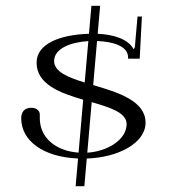

<svg xmlns="http://www.w3.org/2000/svg" viewBox="-20 -611 620 661"><path d="M294.7 -591 286.3 -494.7C185.8 -491.6 106 -460 106 -395.4C106 -320.4 187.2 -291 266.4 -267.7L250.5 -85.6C169 -91.4 117 -139 117 -204V-217C117 -230 104.9 -240 88 -240C64.4 -240 53 -225.5 53 -204C53 -126 129.1 -70.2 248.7 -65.3L240.4 30H270.4L278.7 -65.2C388.7 -68.9 481.1 -119.2 481.1 -188.6C481.1 -263.9 386.4 -292.8 300.8 -318.2L314.1 -469.8C370.6 -467.7 421 -452 421 -413V-409H461L468.5 -554.2H453.5L444.2 -448.5C442.8 -446.1 441.4 -443.7 440 -441.3C423 -475.1 372.6 -492.5 316.3 -494.7C319.1 -526.8 321.9 -558.9 324.7 -591ZM295.7 -259.3C360 -240.8 415.9 -223.1 415.9 -183.8C415.9 -131.1 352 -89.9 280.5 -85.4ZM271.6 -326.9C213.6 -344.9 166.3 -364.2 166.3 -401C166.3 -444.9 225.7 -466.1 284.1 -469.5Z"/></svg>

Font: Galberik
Style: Regular
Weight: 400
Designer: Gluk
Foundry: Gluk
Version: Version 0.50